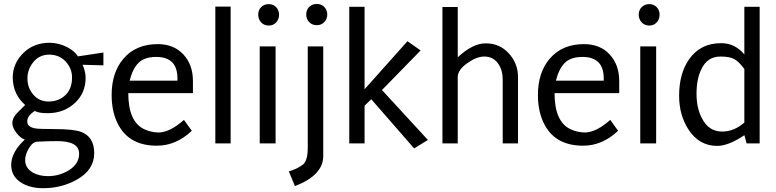

<svg xmlns="http://www.w3.org/2000/svg" viewBox="-20 -732 3960 980"><path d="M507.8 -398.4 401.4 -401.4Q417 -367.2 417 -335Q417 -259.8 366.2 -210Q308.6 -154.3 223.6 -154.3Q174.8 -154.3 158.2 -166Q119.1 -141.6 119.1 -112.3Q119.1 -85 157.2 -77.1Q174.8 -73.2 254.9 -73.2Q357.4 -73.2 394.5 -58.6Q460.9 -33.2 460.9 49.8Q460.9 135.7 371.1 185.5Q293.9 228.5 202.1 228.5H199.2Q135.7 228.5 90.8 202.1Q37.1 168.9 37.1 110.4Q37.1 44.9 106.4 -19.5Q84 -27.3 63.5 -54.2Q43 -81.1 43 -103.5Q43 -130.9 67.4 -155.3Q107.4 -195.3 108.4 -196.3Q46.9 -249 44.9 -335Q44.9 -410.2 102.5 -464.8Q156.2 -514.6 235.4 -513.7Q281.2 -512.7 323.2 -491.2Q360.4 -471.7 377.9 -444.3L507.8 -463.9ZM347.7 -336.9Q347.7 -383.8 313.5 -419.9Q280.3 -453.1 231.4 -453.1Q181.6 -453.1 150.9 -416Q120.1 -378.9 120.1 -331.1Q120.1 -283.2 150.4 -248.5Q180.7 -213.9 227.5 -213.9Q282.2 -213.9 317.4 -250Q347.7 -282.2 347.7 -336.9ZM383.8 52.7Q383.8 -12.7 269.5 -11.7Q224.6 -11.7 170.9 -8.8Q145.5 -7.8 126 27.3Q108.4 58.6 108.4 85Q108.4 126 148.4 149.4Q181.6 167 224.6 167Q281.2 167 329.1 138.7Q383.8 105.5 383.8 52.7Z M634.8 -256.8Q634.8 -108.4 718.8 -71.3Q752 -56.6 788.1 -55.7Q846.7 -55.7 918.9 -120.1L959 -64.5Q878.9 11.7 780.3 11.7Q644.5 11.7 586.9 -89.8Q549.8 -155.3 549.8 -247.1Q549.8 -361.3 609.4 -431.6Q672.9 -506.8 785.2 -506.8Q867.2 -506.8 916 -454.1Q964.8 -401.4 964.8 -318.4V-256.8ZM885.7 -332Q885.7 -441.4 777.3 -441.4Q717.8 -441.4 687.5 -411.6Q657.2 -381.8 641.6 -320.3H885.7Z M1157.2 0H1079.1V-698.2H1157.2Z M1351.6 -601.6Q1328.1 -601.6 1313 -617.7Q1297.9 -633.8 1297.9 -657.2Q1297.9 -680.7 1313 -695.8Q1328.1 -710.9 1351.6 -710.9Q1375 -710.9 1389.6 -695.3Q1404.3 -679.7 1404.3 -657.2Q1404.3 -633.8 1389.6 -617.7Q1375 -601.6 1351.6 -601.6ZM1305.7 0V-495.1H1386.7V0Z M1596.7 -603.5Q1573.2 -603.5 1558.1 -619.1Q1543 -634.8 1543 -658.2Q1543 -681.6 1558.6 -696.8Q1574.2 -711.9 1596.7 -711.9Q1620.1 -711.9 1635.3 -696.3Q1650.4 -680.7 1650.4 -658.2Q1650.4 -634.8 1635.3 -619.1Q1620.1 -603.5 1596.7 -603.5ZM1524.4 109.4Q1494.1 131.8 1454.1 142.6L1485.4 217.8Q1628.9 163.1 1629.9 65.4V-495.1H1550.8V21.5Q1550.8 90.8 1524.4 109.4Z M2093.8 25.4 1875 -225.6 1840.8 -192.4V0H1762.7V-697.3H1840.8V-276.4L2059.6 -521.5L2127 -474.6L1929.7 -272.5L2164.1 -17.6Z M2545.9 0V-325.2Q2545.9 -374 2523.4 -406.2Q2498 -443.4 2452.1 -443.4Q2413.1 -443.4 2367.2 -411.1Q2317.4 -377 2316.4 -339.8V0H2238.3V-696.3H2316.4V-439.5Q2393.6 -511.7 2460 -510.7Q2530.3 -510.7 2577.1 -459.5Q2624 -408.2 2624 -337.9V0Z M2810.5 -256.8Q2810.5 -108.4 2894.5 -71.3Q2927.7 -56.6 2963.9 -55.7Q3022.5 -55.7 3094.7 -120.1L3134.8 -64.5Q3054.7 11.7 2956.1 11.7Q2820.3 11.7 2762.7 -89.8Q2725.6 -155.3 2725.6 -247.1Q2725.6 -361.3 2785.2 -431.6Q2848.6 -506.8 2960.9 -506.8Q3043 -506.8 3091.8 -454.1Q3140.6 -401.4 3140.6 -318.4V-256.8ZM3061.5 -332Q3061.5 -441.4 2953.1 -441.4Q2893.6 -441.4 2863.3 -411.6Q2833 -381.8 2817.4 -320.3H3061.5Z M3293.9 -601.6Q3270.5 -601.6 3255.4 -617.7Q3240.2 -633.8 3240.2 -657.2Q3240.2 -680.7 3255.4 -695.8Q3270.5 -710.9 3293.9 -710.9Q3317.4 -710.9 3332 -695.3Q3346.7 -679.7 3346.7 -657.2Q3346.7 -633.8 3332 -617.7Q3317.4 -601.6 3293.9 -601.6ZM3248 0V-495.1H3329.1V0Z M3857.4 0H3791L3779.3 -42Q3698.2 12.7 3640.6 12.7Q3547.9 12.7 3493.2 -72.3Q3446.3 -145.5 3446.3 -243.2Q3446.3 -355.5 3496.1 -427.7Q3553.7 -511.7 3661.1 -511.7Q3731.4 -511.7 3779.3 -454.1V-697.3H3857.4ZM3779.3 -379.9Q3751 -418 3727.5 -430.7Q3704.1 -443.4 3657.2 -443.4Q3589.8 -443.4 3559.6 -377.9Q3535.2 -329.1 3535.2 -253.9Q3535.2 -178.7 3563.5 -127Q3597.7 -60.5 3666 -60.5Q3726.6 -60.5 3779.3 -106.4Z"/></svg>

Font: Puritan
Style: Regular
Weight: 400
Version: 2.0a